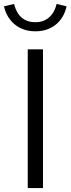

<svg xmlns="http://www.w3.org/2000/svg" viewBox="-52 -949 356 969"><path d="M88 0V-700H165V0ZM127 -791Q66 -791 24 -824.5Q-18 -858 -32 -917L19 -929Q42 -837 127 -837Q168 -837 195.5 -861Q223 -885 234 -929L284 -917Q271 -858 229 -824.5Q187 -791 127 -791Z"/></svg>

Font: Red Hat Text VF
Style: Regular
Weight: 400
Designer: Pentagram, MCKL
Foundry: Pentagram, MCKL
Version: Version 1.023